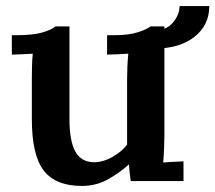

<svg xmlns="http://www.w3.org/2000/svg" viewBox="-20 -597 710 633"><path d="M250 16Q163 16 124 -35Q85 -86 85 -204V-340Q85 -357 85.5 -378Q86 -399 88 -420Q72 -419 51.5 -418Q31 -417 19 -417V-481H36Q91 -481 121.5 -490.5Q152 -500 163 -510H209V-204Q209 -132 228.5 -97Q248 -62 292 -62Q322 -63 351.5 -80Q381 -97 399 -120V-336Q399 -356 400 -377.5Q401 -399 403 -420Q387 -419 366.5 -418Q346 -417 333 -417V-481H359Q405 -481 435.5 -491Q466 -501 476 -510H522V-151Q522 -137 521 -110Q520 -83 518 -61Q535 -63 553.5 -63.5Q572 -64 585 -65V0H411Q409 -14 407.5 -28Q406 -42 405 -55Q374 -27 335.5 -5.5Q297 16 250 16ZM491 -437V-497Q529 -497 550.5 -523Q572 -549 572 -577H670Q670 -514 621 -475.5Q572 -437 491 -437Z"/></svg>

Font: Lora SemiBold
Style: Regular
Weight: 600
Designer: Olga Karpushina, Alexei Vanyashin (Cyrillic)
Foundry: Cyreal
Version: Version 3.011; ttfautohint (v1.8.4.7-5d5b)